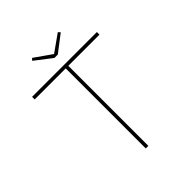

<svg xmlns="http://www.w3.org/2000/svg" viewBox="-234 -1008 1150 1150"><g transform="rotate(-45 341.0 -432.5)"><path d="M330 0V-678H67V-700H616V-678H352V0ZM327 -770 220 -852 232 -865 349 -783H334L450 -865L462 -852L355 -770Z"/></g></svg>

Font: Lexend Peta Thin
Style: Regular
Weight: 250
Version: Version 1.007